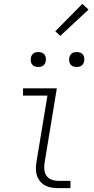

<svg xmlns="http://www.w3.org/2000/svg" viewBox="-20 -980 490 1000"><path d="M284 0Q266 0 248 -3Q230 -6 215 -14Q200 -22 189 -35.5Q178 -49 172.5 -65.5Q167 -82 167 -100.5Q167 -119 170 -137L227 -482H100V-520H276L212 -131Q209 -113 211 -95Q213 -77 223 -63.5Q233 -50 249.5 -44Q266 -38 284 -38H347V0ZM380 -631Q370 -631 361.5 -634Q353 -637 347.5 -644Q342 -651 340.5 -660.5Q339 -670 341 -680Q342 -686 345.5 -692Q349 -698 354.5 -702Q360 -706 366.5 -707.5Q373 -709 380 -709Q389 -709 397.5 -706Q406 -703 411.5 -696Q417 -689 418.5 -679.5Q420 -670 418 -660Q417 -654 413.5 -648Q410 -642 404.5 -638Q399 -634 392.5 -632.5Q386 -631 380 -631ZM180 -631Q170 -631 161.5 -634Q153 -637 147.5 -644Q142 -651 140.5 -660.5Q139 -670 141 -680Q142 -686 145.5 -692Q149 -698 154.5 -702Q160 -706 166.5 -707.5Q173 -709 180 -709Q189 -709 197.5 -706Q206 -703 211.5 -696Q217 -689 218.5 -679.5Q220 -670 218 -660Q217 -654 213.5 -648Q210 -642 204.5 -638Q199 -634 192.5 -632.5Q186 -631 180 -631ZM294 -793 268 -817 409 -960 441 -930Z"/></svg>

Font: Iosevka Etoile XLtObl
Style: Regular
Weight: 200
Italic angle: -9°
Designer: Belleve Invis
Foundry: Belleve Invis
Version: Version 15.5.2; ttfautohint (v1.8.4)